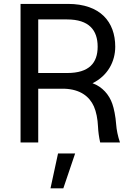

<svg xmlns="http://www.w3.org/2000/svg" viewBox="-20 -748 690 1008"><path d="M87.9 0H180.7V-282.2H317.9C400.9 -279.3 449.7 -241.7 473.1 -189C485.4 -161.1 492.7 -123.5 494.6 -82.5C495.6 -57.6 499.5 -28.8 505.9 0H609.9C598.6 -32.7 591.8 -66.9 589.8 -95.2C586.9 -137.2 578.1 -179.2 569.8 -202.6C553.7 -250 517.6 -292.5 465.8 -311C545.9 -350.6 585 -424.8 585 -502.9C585 -632.8 506.8 -727.5 336.9 -727.5H87.9ZM245.1 240.7H312.5L374.5 57.6H284.7ZM180.7 -364.7V-646H332C447.8 -646 492.7 -589.4 492.7 -502.9C492.7 -417.5 447.8 -364.7 333 -364.7Z"/></svg>

Font: Raveo
Style: Regular
Weight: 400
Designer: Jakub Foglar, Rasmus Andersson (Inter)
Foundry: Jakubfoglar.com
Version: Version 1.100;Glyphs 3.2.3 (3260)